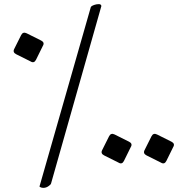

<svg xmlns="http://www.w3.org/2000/svg" viewBox="-20 -722 906 928"><path d="M739 -72C727 -78 718 -75 712 -63L679 3C673 14 676 23 688 29L758 64C769 71 778 68 784 56L817 -11C824 -22 821 -31 809 -37ZM534 -72C522 -78 513 -75 507 -63L474 3C468 14 471 23 483 29L553 64C564 71 573 68 579 56L612 -11C619 -22 616 -31 604 -37ZM109 -561C97 -567 88 -564 82 -552L49 -486C43 -475 46 -466 58 -460L128 -425C139 -418 148 -421 154 -433L187 -500C194 -511 191 -520 179 -526ZM458 -702C451 -702 444 -701 438 -699C432 -697 427 -695 424 -693C421 -691 420 -689 419 -688L171 179L172 181C173 182 175 183 178 184C181 185 185 186 189 186C199 186 207 183 214 178C221 173 226 169 227 164L470 -693C469 -699 465 -702 458 -702Z"/></svg>

Font: XITS Math
Style: Regular
Weight: 400
Designer: MicroPress Inc., with final additions and corrections provided by Coen Hoffman, Elsevier (retired)
Version: Version 1.302